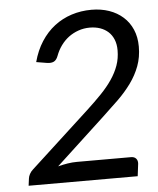

<svg xmlns="http://www.w3.org/2000/svg" viewBox="-49 -691 605 733"><g transform="rotate(-5 253.5 -324.0)"><path d="M31.2 0ZM328.6 -648.4Q365.2 -648.4 396 -637.7Q426.8 -627 449.2 -606.9Q471.7 -586.9 484.1 -558.1Q496.6 -529.3 496.6 -492.7Q496.6 -452.1 483.9 -418.2Q471.2 -384.3 449.2 -354Q427.2 -323.7 398.2 -295.4Q369.1 -267.1 336.9 -237.3L149.9 -64Q168.5 -68.8 187 -71.8Q205.6 -74.7 222.7 -74.7H430.2Q442.9 -74.7 449.5 -67.1Q456.1 -59.6 455.1 -47.4L449.2 0H31.2L34.7 -26.9Q35.6 -35.2 40.3 -44.2Q44.9 -53.2 53.2 -60.5L278.3 -267.6Q310.1 -296.9 335.2 -323Q360.4 -349.1 377.9 -375Q395.5 -400.9 405 -427.7Q414.6 -454.6 414.6 -485.8Q414.6 -509.3 407.2 -527.1Q399.9 -544.9 386.7 -556.9Q373.5 -568.8 355.5 -575Q337.4 -581.1 316.4 -581.1Q293 -581.1 272.2 -573.7Q251.5 -566.4 234.6 -553.7Q217.8 -541 205.1 -523.4Q192.4 -505.9 184.6 -484.9Q178.7 -468.8 168.5 -463.6Q158.2 -458.5 142.6 -460.9L101.1 -467.8Q112.8 -511.7 134.8 -545.7Q156.7 -579.6 186.3 -602.3Q215.8 -625 252 -636.7Q288.1 -648.4 328.6 -648.4Z"/></g></svg>

Font: Carlito
Style: Italic
Weight: 400
Italic angle: -7°
Designer: Lukasz Dziedzic
Foundry: tyPoland Lukasz Dziedzic
Version: Version 1.104